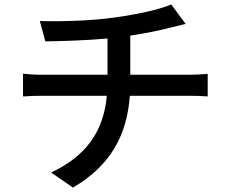

<svg xmlns="http://www.w3.org/2000/svg" viewBox="-20 -800 1040 868"><path d="M84 -467V-364C109 -366 144 -367 175 -367H463C448 -202 366 -93 211 -20L310 48C481 -52 554 -190 567 -367H837C863 -367 895 -366 919 -364V-466C897 -464 856 -462 835 -462H569V-639C636 -649 705 -663 754 -676C770 -680 792 -685 819 -692L754 -780C704 -757 594 -734 499 -721C389 -705 236 -702 160 -705L185 -613C258 -614 367 -617 466 -626V-462H174C143 -462 108 -464 84 -467Z"/></svg>

Font: ChiuKong Gothic CL Medium
Style: Regular
Weight: 500
Designer: Ryoko NISHIZUKA 西塚涼子 (kana, bopomofo & ideographs); Paul D. Hunt (Latin, Greek & Cyrillic); Sandoll Communications 산돌커뮤니
Foundry: Adobe
Version: Version 1.300